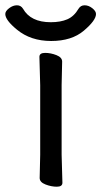

<svg xmlns="http://www.w3.org/2000/svg" viewBox="-61 -690 383 726"><path d="M302 -637Q302 -613 256 -574Q210 -535 132.5 -535Q55 -535 3 -578Q-41 -614 -41 -637Q-41 -648 -26.5 -659Q-12 -670 3 -670Q18 -670 26 -657Q55 -606 131 -606Q168 -606 193.5 -617Q219 -628 236 -657Q244 -670 259 -670Q274 -670 288 -659Q302 -648 302 -637ZM89 -17 91 -105V-368L88 -475Q88 -490 109.5 -490Q131 -490 152.5 -481.5Q174 -473 174 -457L172 -368V-105L175 1Q175 16 154 16Q133 16 111 7.5Q89 -1 89 -17Z"/></svg>

Font: LXGW WenKai Medium
Style: Regular
Weight: 500
Designer: LXGW / Fontworks Inc.
Foundry: LXGW / Fontworks Inc.
Version: Version 1.501; October 10, 2024